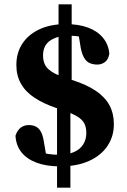

<svg xmlns="http://www.w3.org/2000/svg" viewBox="-20 -758 589 892"><path d="M259 15Q195 15 149 -2.5Q103 -20 78.5 -52Q54 -84 52 -128Q61 -154 77 -165.5Q93 -177 113 -177Q132 -177 145.5 -170.5Q159 -164 168 -149.5Q177 -135 182 -110L197 -23L120 -68Q143 -58 163 -52Q183 -46 205.5 -42.5Q228 -39 255 -39Q295 -39 323.5 -51.5Q352 -64 366.5 -87Q381 -110 381 -140Q381 -168 371 -186Q361 -204 337 -218Q313 -232 273 -246L242 -256Q183 -276 141 -303.5Q99 -331 77.5 -369Q56 -407 56 -456Q56 -513 84 -555.5Q112 -598 163.5 -622Q215 -646 286 -646Q345 -646 388.5 -630Q432 -614 458 -583Q484 -552 488 -509Q484 -482 468 -470Q452 -458 432 -458Q415 -458 399 -464Q383 -470 372 -487.5Q361 -505 355 -536L343 -610L417 -567Q394 -577 374.5 -582.5Q355 -588 336.5 -590Q318 -592 299 -592Q246 -592 213 -569.5Q180 -547 180 -500Q180 -460 204 -437.5Q228 -415 281 -397L313 -387Q383 -365 426 -335.5Q469 -306 489 -268Q509 -230 509 -181Q509 -124 479 -79.5Q449 -35 393 -10Q337 15 259 15ZM245 114V-316H307V114ZM252 -317V-738H313V-317Z"/></svg>

Font: Source Serif 4 18pt
Style: Bold
Weight: 700
Designer: Frank Grießhammer
Foundry: Adobe Systems Incorporated
Version: Version 4.004;hotconv 1.0.116;makeotfexe 2.5.65601